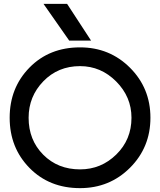

<svg xmlns="http://www.w3.org/2000/svg" viewBox="-20 -960 828 993"><path d="M338 -750 205 -940H327L451 -750ZM394 -715Q547 -715 652.5 -609.5Q758 -504 758 -351Q758 -198 652.5 -92.5Q547 13 394 13Q235 13 132.5 -91.5Q30 -196 30 -351Q30 -506 132.5 -610.5Q235 -715 394 -715ZM128 -351Q128 -236 203.5 -160Q279 -84 394 -84Q503 -84 581.5 -161Q660 -238 660 -351Q660 -459 581 -538.5Q502 -618 394 -618Q280 -618 204 -539.5Q128 -461 128 -351Z"/></svg>

Font: Edgecutting Lite Medium
Style: Medium
Weight: 500
Designer: RandomMaerks (Nguyen Gia Bao)
Version: Version 1.0